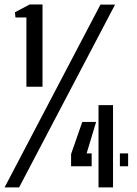

<svg xmlns="http://www.w3.org/2000/svg" viewBox="-51 -820 598 840"><path d="M64.5 -440.5V-743.5H16.5L14.5 -766.5L79 -800.5H135V-440.5ZM-31 0 388.5 -800H452.5L32.5 0ZM380 0V-360H443.5V0ZM260 -92.5V-146L309 -286.5H369.5L328 -149H350V-92.5ZM473.5 -92.5V-149H509.5V-92.5Z"/></svg>

Font: Big Shoulders Stencil Text Medium
Style: Regular
Weight: 500
Designer: Patric King
Foundry: XO Type Co
Version: Version 1.000